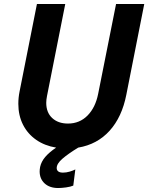

<svg xmlns="http://www.w3.org/2000/svg" viewBox="-20 -740 747 967"><path d="M179.7 123.5Q179.7 113.8 182.1 100.6Q188 73.7 208 50.3Q228 26.9 262.7 3.4Q205.1 -5.9 162.1 -35.9Q119.1 -65.9 95.7 -112.3Q72.3 -158.7 72.3 -217.3Q72.3 -248 78.6 -279.3L166 -719.7H308.6L216.8 -256.8Q212.9 -237.3 212.9 -222.2Q212.9 -173.3 242.9 -145.5Q272.9 -117.7 322.3 -117.7Q380.9 -117.7 420.9 -158.2Q460.9 -198.7 474.6 -268.6L564.5 -719.7H706.5L616.2 -262.7Q594.2 -150.4 532 -81.5Q469.7 -12.7 374 3.4Q323.7 34.2 294.7 59.1Q265.6 84 265.6 106.4Q265.6 117.2 273.4 123.3Q281.2 129.4 297.4 129.4Q313.5 129.4 331.1 124.3Q348.6 119.1 359.4 113.3L349.1 194.8Q335.4 200.7 312.5 203.9Q289.6 207 272.9 207Q230 207 204.8 183.8Q179.7 160.6 179.7 123.5Z"/></svg>

Font: Reddit Sans Fudge
Style: Bold
Weight: 700
Italic angle: -11.25°
Designer: Stephen Hutchings
Version: Version 1.013